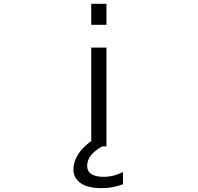

<svg xmlns="http://www.w3.org/2000/svg" viewBox="-20 -770 1040 1010"><path d="M516.6 219.7Q439.5 219.7 402.8 192.4Q366.2 165 366.2 122.1Q366.2 41 460 -28.3V-519.5H540V0H517.6Q438.5 43.9 438.5 102.5Q438.5 159.2 524.4 160.2Q578.1 160.2 627 134.8V199.2Q573.2 219.7 516.6 219.7ZM460 -639.6V-750H540V-639.6Z"/></svg>

Font: Gen Shin Gothic Monospace Normal
Style: Regular
Weight: 350
Designer: [Source Han Sans]
Ryoko NISHIZUKA  (kana & ideographs); Paul D. Hunt (Latin, Greek & Cyrillic); Wenlong ZHANG  (bopomofo
Version: Version 1.002.20150607